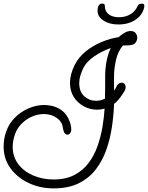

<svg xmlns="http://www.w3.org/2000/svg" viewBox="-22 -912 816 1059"><path d="M273 127Q200 127 137.5 98Q75 69 36.5 17Q-2 -35 -2 -104Q-2 -124 1.5 -145.5Q5 -167 13 -189Q28 -231 60.5 -263.5Q93 -296 136 -314.5Q179 -333 223 -333Q234 -333 244 -331.5Q254 -330 264 -328Q287 -323 308.5 -310Q330 -297 344 -277Q355 -262 363 -240Q371 -218 371 -198Q371 -185 364.5 -177Q358 -169 350 -169Q343 -169 336.5 -175.5Q330 -182 327 -196Q323 -213 322 -221Q321 -229 309 -245Q302 -254 289.5 -262.5Q277 -271 266 -275Q242 -283 220 -283Q186 -283 153.5 -268.5Q121 -254 96.5 -229Q72 -204 61 -172Q48 -136 48 -102Q48 -47 79 -6.5Q110 34 161.5 56Q213 78 273 78Q341 78 388.5 53Q436 28 467 -13.5Q498 -55 516 -106.5Q534 -158 543 -211.5Q552 -265 555 -313Q534 -307 513 -307Q475 -307 440.5 -325.5Q406 -344 385 -377Q364 -410 364 -455Q364 -478 370.5 -503Q377 -528 391 -556Q413 -598 451.5 -629Q490 -660 537.5 -680Q585 -700 632 -707Q641 -715 657 -726Q673 -737 684 -739Q688 -740 691.5 -740.5Q695 -741 698 -741Q717 -741 726 -729.5Q735 -718 735 -704Q735 -691 727 -678.5Q719 -666 702 -664L689 -662Q681 -661 672.5 -661.5Q664 -662 656 -661Q628 -628 617.5 -580Q607 -532 607 -493V-412Q611 -417 613.5 -421.5Q616 -426 619 -431Q621 -437 626 -444Q637 -456 649 -456Q660 -456 666.5 -446.5Q673 -437 670 -423Q669 -416 661.5 -404Q654 -392 645.5 -380.5Q637 -369 632 -363Q619 -348 607 -339Q605 -278 595.5 -213Q586 -148 565 -87.5Q544 -27 507 21.5Q470 70 413 98.5Q356 127 274 127ZM508 -356Q533 -356 557 -368Q558 -399 558 -430.5Q558 -462 558 -493Q558 -530 565 -570.5Q572 -611 589 -647Q544 -632 499.5 -602.5Q455 -573 436 -533Q427 -514 421 -494Q415 -474 415 -454Q415 -406 443 -381Q471 -356 508 -356ZM631 -777Q582 -777 549 -798.5Q516 -820 516 -852Q516 -871 522.5 -881.5Q529 -892 539 -892H543Q556 -892 556 -881Q556 -850 577 -833.5Q598 -817 635 -817Q670 -817 697.5 -833.5Q725 -850 736 -877Q741 -888 749 -890Q757 -892 762 -892Q778 -892 773 -870Q763 -828 724.5 -802.5Q686 -777 631 -777Z"/></svg>

Font: Twinkle Star
Style: Regular
Weight: 400
Designer: Robert E. Leuschke
Foundry: Robert E. Leuschke
Version: Version 2.010; ttfautohint (v1.8.3)